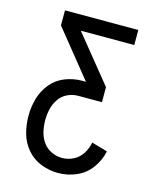

<svg xmlns="http://www.w3.org/2000/svg" viewBox="-111 -812 722 888"><g transform="rotate(15 250.0 -367.5)"><path d="M252 0Q210 0 170 -15.5Q130 -31 102 -64Q74 -97 63 -138Q52 -179 52 -221Q52 -263 63.5 -303.5Q75 -344 102 -377Q129 -410 168.5 -425.5Q208 -441 250 -441H268L89 -663V-735H440V-663H184L364 -441V-369H250Q223 -369 198.5 -357Q174 -345 159 -322.5Q144 -300 138 -274Q132 -248 132 -221Q132 -194 138 -167.5Q144 -141 159.5 -118.5Q175 -96 200 -84Q225 -72 252 -72Q281 -72 307 -85.5Q333 -99 348.5 -124Q364 -149 369 -177L445 -155Q436 -111 408.5 -73.5Q381 -36 339 -18Q297 0 252 0Z"/></g></svg>

Font: Iosevka SS08
Style: Regular
Weight: 400
Monospace: yes
Designer: Belleve Invis
Foundry: Belleve Invis
Version: 2.1.0; ttfautohint (v1.8.2)